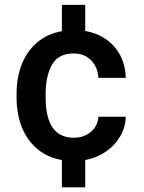

<svg xmlns="http://www.w3.org/2000/svg" viewBox="-20 -664 603 803"><path d="M391.6 -175.8H505.9Q504.9 -131.8 482.7 -93.8Q460.4 -55.7 422.1 -29.5Q383.8 -3.4 336.4 5.4V119.6H238.8V5.4Q176.8 -5.9 134 -42.7Q91.3 -79.6 70.3 -134.8Q49.3 -189.9 49.3 -255.9V-272.5Q49.3 -338.4 70.6 -393.6Q91.8 -448.7 134.3 -485.6Q176.8 -522.5 238.8 -533.7V-643.6H336.4V-534.2Q386.7 -525.9 424.6 -499Q462.4 -472.2 483.6 -430.9Q504.9 -389.6 505.9 -338.4H391.6Q390.1 -366.7 377.4 -389.9Q364.7 -413.1 342 -426.8Q319.3 -440.4 288.6 -440.4Q223.6 -440.4 197.3 -393.1Q170.9 -345.7 170.9 -272.5V-255.9Q170.9 -87.9 289.1 -87.9Q316.9 -87.9 339.8 -99.1Q362.8 -110.4 376.5 -130.4Q390.1 -150.4 391.6 -175.8Z"/></svg>

Font: Heebo Medium
Style: Regular
Weight: 500
Designer: Oded Ezer
Foundry: Meir Sadan
Version: Version 2.001; ttfautohint (v1.5.14-ce02) -l 8 -r 50 -G 200 